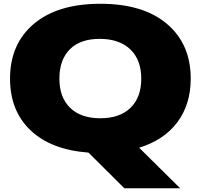

<svg xmlns="http://www.w3.org/2000/svg" viewBox="-20 -792 1063 1018"><path d="M512.2 -165Q615.2 -165 672.1 -220.5Q729 -275.9 729 -375Q729 -473.1 672.4 -528.8Q615.7 -584.5 513.2 -585.9Q408.7 -587.4 351.8 -532Q294.9 -476.6 294.9 -375Q294.9 -275.9 351.6 -220.5Q408.2 -165 512.2 -165ZM33.2 -375Q33.2 -558.6 159.2 -665.3Q285.2 -772 512.2 -772Q739.3 -772 865.2 -665.3Q991.2 -558.6 991.2 -375Q991.2 -238.8 920.4 -144Q849.6 -49.3 717.8 -8.8L935.1 206.1H639.2L449.2 17.1Q250 2 141.6 -101.3Q33.2 -204.6 33.2 -375Z"/></svg>

Font: Mattone
Style: Bold
Weight: 700
Width: 6
Designer: Nunzio Mazzaferro
Foundry: Collletttivo
Version: Version 2.000;Glyphs 3.2 (3217)